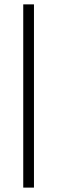

<svg xmlns="http://www.w3.org/2000/svg" viewBox="-20 -731 261 883"><path d="M136.2 131.8H86.9V-710.9H136.2Z"/></svg>

Font: Vazir Thin
Style: Thin
Weight: 100
Designer: Saber Rastikerdar
Foundry: Saber Rastikerdar
Version: Version 30.0.0